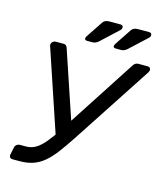

<svg xmlns="http://www.w3.org/2000/svg" viewBox="-128 -982 918 1077"><g transform="rotate(15 331.0 -443.5)"><path d="M47.6 0Q37.4 0 32.2 -6.4Q26.9 -12.7 28.9 -22.9L37.7 -65.1Q39.7 -76.1 47.7 -82.5Q55.6 -88.9 65.8 -88.9H101.1Q132.9 -88.9 158.7 -104.5Q184.6 -120.2 212 -153.2Q239.4 -186.2 273.3 -238.6L562.1 -683.3Q567.6 -692.1 575.1 -696Q582.6 -700 590.5 -700H645.3Q653.7 -700 658.8 -693.9Q663.9 -687.8 661.9 -679.8Q660.9 -675.6 659.5 -672.4Q658.1 -669.1 655.7 -665.8L353.6 -204Q318.6 -151.3 289.6 -112.6Q260.6 -73.9 230.9 -48.9Q201.2 -23.9 167 -11.9Q132.7 0 87.4 0ZM253.8 -170.1 86.6 -668.2Q85.6 -671 85.2 -673.4Q84.7 -675.8 85.6 -679.3Q87.2 -687.8 94.6 -693.9Q101.9 -700 110.9 -700H157.1Q165.2 -700 170.3 -695.9Q175.4 -691.9 178.4 -683.3L317.6 -269.7ZM445.4 -750Q431.1 -750 431.6 -761.9Q431.8 -765.1 433.6 -768.7Q435.4 -772.3 437.4 -775.3L499.3 -868.5Q505.5 -878.5 514.9 -883Q524.3 -887.5 540.3 -887.5H602.2Q619.2 -887.5 618.2 -872.6Q618.1 -863.9 610.9 -857.1L510.7 -764Q494.7 -750 476.9 -750ZM279.3 -750Q264.9 -750 265.4 -761.9Q265.6 -765.1 267.4 -768.7Q269.2 -772.3 271.2 -775.3L333.1 -868.5Q339.3 -878.5 348.7 -883Q358.1 -887.5 374.1 -887.5H436.1Q453 -887.5 452.1 -872.6Q451.9 -863.9 444.7 -857.1L344.5 -764Q328.5 -750 310.7 -750Z"/></g></svg>

Font: Rubik Light
Style: Italic
Weight: 300
Italic angle: -12°
Designer: Hubert and Fischer
Foundry: Hubert and Fischer
Version: Version 2.300;gftools[0.9.30]